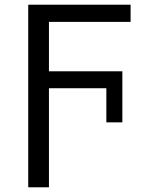

<svg xmlns="http://www.w3.org/2000/svg" viewBox="-20 -556 640 816"><path d="M100 240V-536H535V-463H188V-253H500V-36H432V-181H188V240Z"/></svg>

Font: Noto Sans Mono
Style: Regular
Weight: 400
Designer: Monotype Design Team
Foundry: Monotype Imaging Inc.
Version: Version 2.014